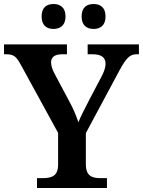

<svg xmlns="http://www.w3.org/2000/svg" viewBox="-22 -935 711 955"><path d="M444 -791C475 -791 503 -807 503 -853C503 -900 475 -915 444 -915C411 -915 384 -900 384 -853C384 -807 411 -791 444 -791ZM244 -791C275 -791 304 -807 304 -853C304 -900 275 -915 244 -915C212 -915 185 -900 185 -853C185 -807 212 -791 244 -791ZM162 0H510V-49H478C438 -49 405 -58 405 -118V-273L574 -588C607 -648 625 -665 657 -665H669V-714H414V-665H439C481 -665 503 -650 503 -618C503 -605 499 -585 485 -558L425 -444C403 -401 380 -358 368 -327C357 -358 344 -393 322 -432L248 -571C240 -587 232 -607 232 -625C232 -648 247 -665 286 -665H311V-714H-2V-665H11C48 -665 61 -651 82 -612L267 -274V-116C267 -58 233 -49 190 -49H162Z"/></svg>

Font: Noto Serif Ethiopic SemiBold
Style: Regular
Weight: 600
Designer: Monotype Design Team
Foundry: Monotype Imaging Inc.
Version: Version 2.102